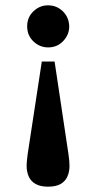

<svg xmlns="http://www.w3.org/2000/svg" viewBox="-20 -502 360 721"><path d="M160 199Q132 199 114 189Q96 179 88 161Q80 143 80 121Q80 115 80.5 108Q81 101 82 92.5Q83 84 84 76L137 -271H185L237 76Q239 89 240 100.5Q241 112 241 121Q241 143 233 161Q225 179 207.5 189Q190 199 160 199ZM161 -324Q129 -324 105.5 -346.5Q82 -369 82 -403Q82 -437 105.5 -459.5Q129 -482 160 -482Q193 -482 216 -459.5Q239 -437 240 -403Q240 -372 217.5 -348Q195 -324 161 -324Z"/></svg>

Font: Frank Ruhl Libre ExtraBold
Style: Regular
Weight: 800
Designer: Yanek Iontef
Foundry: Fontef
Version: Version 6.003;gftools[0.9.30]